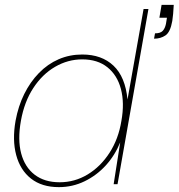

<svg xmlns="http://www.w3.org/2000/svg" viewBox="-20 -757 734 789"><path d="M222 12Q152 12 107.5 -23Q63 -58 46.5 -120Q30 -182 44 -261Q55 -321 79.5 -370.5Q104 -420 140 -457Q176 -494 221 -513.5Q266 -533 318 -533Q398 -533 446.5 -487Q495 -441 504 -348L570 -720H590L463 0H447L474 -172Q452 -118 414.5 -77Q377 -36 327.5 -12Q278 12 222 12ZM225 -8Q287 -8 340 -40Q393 -72 430 -129Q467 -186 479 -261Q492 -334 477 -391Q462 -448 421.5 -480.5Q381 -513 318 -513Q259 -513 206.5 -482.5Q154 -452 117 -395.5Q80 -339 66 -261Q52 -183 67 -126.5Q82 -70 122.5 -39Q163 -8 225 -8ZM613 -598 617 -620Q639 -620 648.5 -630Q658 -640 662 -659L666 -684H635L644 -737H694Q693 -715 691.5 -700Q690 -685 688 -671Q680 -625 660 -611.5Q640 -598 613 -598Z"/></svg>

Font: DM Sans 10pt Thin
Style: Italic
Weight: 250
Italic angle: -10°
Version: Version 4.004;gftools[0.9.30]